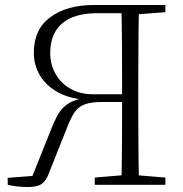

<svg xmlns="http://www.w3.org/2000/svg" viewBox="-20 -743 737 772"><path d="M11 0V-28L130 -37L105 -22L184 -219Q196 -250 207.5 -272.5Q219 -295 234.5 -310.5Q250 -326 271.5 -335.5Q293 -345 324 -350L323 -342Q257 -347 211 -373Q165 -399 140.5 -440Q116 -481 116 -531Q116 -625 182.5 -674Q249 -723 358 -723H504V-690H372Q278 -690 230 -649Q182 -608 182 -530Q182 -483 203.5 -445.5Q225 -408 263.5 -386Q302 -364 354 -364H503V-333H392Q347 -333 321 -323.5Q295 -314 279.5 -291Q264 -268 248 -226L176 -45Q166 -17 148.5 -4Q131 9 92 9Q68 9 48 6.5Q28 4 11 0ZM468 0Q470 -83 470.5 -167.5Q471 -252 471 -343V-357Q471 -467 470.5 -554Q470 -641 468 -723H539Q537 -641 536.5 -557.5Q536 -474 536 -390V-333Q536 -249 536.5 -166Q537 -83 539 0ZM361 0V-29L491 -40H513L645 -29V0ZM503 -684V-723H645V-694L513 -684Z"/></svg>

Font: Noto Serif SC ExtraLight
Style: Regular
Weight: 200
Designer: Ryoko NISHIZUKA 西塚涼子 (kana & ideographs); Frank Grießhammer (Latin, Greek & Cyrillic); Wenlong ZHANG 张文龙 (bopomofo); San
Foundry: Adobe
Version: Version 2.002-H1;hotconv 1.1.0;makeotfexe 2.6.0